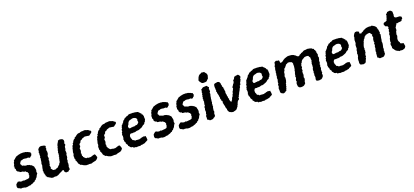

<svg xmlns="http://www.w3.org/2000/svg" viewBox="31 -1852 6444 2987"><g transform="rotate(-20 3252.5 -358.5)"><path d="M34 1 16 -10 -4 -18 -12 -34 -13 -45 -8 -78 5 -92 15 -99 28 -112 56 -108 67 -100 76 -99 93 -96 112 -102 127 -95 160 -98 165 -99 185 -100 200 -103 217 -109 220 -120 232 -142 226 -149 234 -176 224 -194 226 -200 206 -209 201 -222 185 -223 164 -228 162 -235 128 -238 110 -242 105 -254 88 -259 78 -266 69 -280 63 -294 69 -305 55 -323 57 -338 62 -348 53 -360 66 -377 70 -400 74 -415 87 -435 85 -447 103 -456 117 -470 129 -479 134 -486 150 -492 163 -496 179 -502 195 -505 226 -511 234 -510 262 -511 280 -507 301 -506 319 -497 330 -496 345 -487 371 -475 370 -461 377 -452 365 -423 352 -415 345 -405 327 -399 314 -409 302 -411 283 -409H278L252 -414L230 -415L210 -408L197 -405L185 -404L178 -392L169 -381L158 -358L168 -345L173 -331L185 -319L197 -320L213 -311L234 -305H261L282 -296H291L304 -284L316 -282L327 -271L336 -262L349 -248L352 -232L354 -220L358 -208L360 -186L357 -170L353 -157L359 -132L347 -116L336 -97L329 -80L324 -75L305 -56L304 -48L284 -39L275 -24L261 -22L238 -8L228 -5L214 -2L199 7H181L172 8L156 12L135 15L105 13L96 7L83 6L64 2L49 5Z M578 15 559 14 542 10 532 1 519 0 513 -11 492 -18 485 -26 482 -34 467 -45 471 -61 462 -77 464 -86 454 -101 461 -121 454 -131 455 -148 460 -161 461 -178 469 -208 473 -220 471 -237 472 -256 479 -274 480 -286 482 -304 485 -319 488 -332 483 -345 492 -363 491 -381V-397L495 -412L489 -423L498 -446L500 -474L509 -486L521 -498L530 -504L543 -510L575 -509L587 -504L601 -503L611 -499L628 -486L617 -462L623 -452L616 -433L614 -417L617 -405L620 -389L617 -376V-360L609 -345L604 -335L602 -316L607 -297L604 -281L595 -267L600 -252L597 -235L589 -207V-194L579 -180L584 -166L588 -144L580 -129L593 -115L602 -104L606 -96L615 -94L648 -91L661 -99L686 -107L699 -114L701 -126L718 -135L729 -148L733 -160L751 -179L747 -190L753 -206L759 -236L767 -255L763 -270L774 -279L771 -298L775 -310L772 -328L781 -344L780 -365L791 -377L789 -388L795 -409L804 -422L800 -433L808 -447L817 -466L829 -483L833 -499L845 -503L865 -508L886 -504L901 -499L911 -494L918 -484L923 -473L922 -448L912 -426L921 -408L919 -396L906 -379L903 -370L901 -354L900 -336L891 -322L892 -304L894 -294L893 -274L892 -263L884 -250L883 -235V-218L879 -199L871 -187L869 -168L871 -154L865 -144L862 -125L865 -111L862 -92L860 -77L855 -68L853 -51L856 -41L855 -16L837 -7L825 7L811 8L780 9L779 2L763 -13V-38L737 -40L726 -30L698 -18L683 -10L668 -1L654 6L639 10L624 14L598 10Z M1128 11 1122 12 1096 3 1081 -3 1069 -10 1055 -20 1036 -24 1026 -40 1018 -45 1006 -66 1007 -73 1001 -87 996 -104 985 -118 992 -130 983 -142 982 -157 983 -173 981 -194 989 -211 993 -224 992 -248 999 -273 1004 -293 1006 -308 1014 -322 1015 -332 1022 -351 1035 -360V-380L1050 -393L1053 -404L1064 -421L1075 -433L1093 -442L1095 -456L1111 -461L1124 -472L1143 -486L1159 -495L1179 -499H1197L1206 -505L1226 -509L1239 -508L1261 -510L1280 -511L1300 -505L1311 -500L1326 -497L1338 -490L1350 -479L1367 -470L1371 -451L1360 -436L1345 -426L1325 -410L1317 -406L1284 -412L1267 -414L1245 -417L1229 -410L1202 -402L1188 -388L1172 -385L1158 -369L1159 -359L1144 -346L1135 -339L1127 -323L1131 -307L1127 -290L1119 -282L1111 -268L1116 -239L1111 -211L1102 -194L1109 -186L1108 -166L1106 -151L1117 -137L1116 -125L1129 -118L1132 -109L1145 -100L1153 -92L1177 -94L1186 -87L1205 -86L1227 -85L1246 -91L1266 -98L1280 -101L1296 -105L1308 -92L1313 -78L1314 -69L1321 -58L1319 -40L1300 -19L1278 -5L1256 -1L1225 6L1210 13H1193L1171 10L1152 12Z M1536 11 1530 12 1504 3 1489 -3 1477 -10 1463 -20 1444 -24 1434 -40 1426 -45 1414 -66 1415 -73 1409 -87 1404 -104 1393 -118 1400 -130 1391 -142 1390 -157 1391 -173 1389 -194 1397 -211 1401 -224 1400 -248 1407 -273 1412 -293 1414 -308 1422 -322 1423 -332 1430 -351 1443 -360V-380L1458 -393L1461 -404L1472 -421L1483 -433L1501 -442L1503 -456L1519 -461L1532 -472L1551 -486L1567 -495L1587 -499H1605L1614 -505L1634 -509L1647 -508L1669 -510L1688 -511L1708 -505L1719 -500L1734 -497L1746 -490L1758 -479L1775 -470L1779 -451L1768 -436L1753 -426L1733 -410L1725 -406L1692 -412L1675 -414L1653 -417L1637 -410L1610 -402L1596 -388L1580 -385L1566 -369L1567 -359L1552 -346L1543 -339L1535 -323L1539 -307L1535 -290L1527 -282L1519 -268L1524 -239L1519 -211L1510 -194L1517 -186L1516 -166L1514 -151L1525 -137L1524 -125L1537 -118L1540 -109L1553 -100L1561 -92L1585 -94L1594 -87L1613 -86L1635 -85L1654 -91L1674 -98L1688 -101L1704 -105L1716 -92L1721 -78L1722 -69L1729 -58L1727 -40L1708 -19L1686 -5L1664 -1L1633 6L1618 13H1601L1579 10L1560 12Z M1940 13 1935 7 1908 8 1900 -2 1894 -9 1876 -10 1860 -19 1850 -33 1845 -40 1833 -50 1835 -65 1825 -76 1820 -85 1812 -99 1814 -114 1809 -125 1799 -138 1803 -153 1797 -166 1806 -191 1808 -218 1803 -243 1812 -263 1811 -278 1823 -289V-310L1825 -322L1839 -340L1836 -349L1845 -368L1847 -381L1861 -392L1873 -408L1887 -422L1891 -434L1897 -443L1916 -456L1924 -465L1934 -476L1952 -479L1963 -489L1984 -493L1994 -498L2005 -506L2024 -508L2054 -507L2072 -508L2089 -505L2108 -504H2113L2125 -500L2148 -496L2160 -491L2168 -479L2181 -470L2188 -459L2201 -449L2199 -436L2215 -428L2216 -412L2221 -403L2219 -387L2221 -362L2220 -343L2212 -330L2206 -312L2193 -304L2188 -289L2177 -279L2164 -275L2149 -264L2136 -252L2122 -244L2116 -242L2093 -233L2078 -227L2055 -222L2048 -225L2030 -221L2012 -215L1998 -214L1978 -215L1958 -212L1945 -216L1927 -212L1916 -194L1910 -177L1914 -164L1912 -151L1920 -137L1925 -123L1927 -112L1941 -105L1951 -102L1961 -90L1966 -88L1980 -91L2002 -88L2035 -86L2041 -90L2064 -94L2072 -99L2093 -102L2101 -106L2124 -101L2144 -99L2142 -87L2146 -73L2148 -40L2145 -31L2120 -17L2103 -10L2096 -2L2069 3L2048 8L2029 7L2013 15L2003 14L1970 11L1966 14ZM1954 -297H1962L1983 -302L1991 -300L2004 -304L2027 -301L2041 -306L2054 -310H2072L2087 -319L2095 -327L2108 -342L2103 -370L2104 -380L2109 -389L2103 -403L2092 -415L2082 -422L2072 -424L2056 -429L2035 -428L2010 -420L2001 -419L1981 -411L1972 -402L1964 -393L1957 -378L1950 -358L1941 -349L1932 -328L1935 -320L1939 -303Z M2308 1 2290 -10 2270 -18 2262 -34 2261 -45 2266 -78 2279 -92 2289 -99 2302 -112 2330 -108 2341 -100 2350 -99 2367 -96 2386 -102 2401 -95 2434 -98 2439 -99 2459 -100 2474 -103 2491 -109 2494 -120 2506 -142 2500 -149 2508 -176 2498 -194 2500 -200 2480 -209 2475 -222 2459 -223 2438 -228 2436 -235 2402 -238 2384 -242 2379 -254 2362 -259 2352 -266 2343 -280 2337 -294 2343 -305 2329 -323 2331 -338 2336 -348 2327 -360 2340 -377 2344 -400 2348 -415 2361 -435 2359 -447 2377 -456 2391 -470 2403 -479 2408 -486 2424 -492 2437 -496 2453 -502 2469 -505 2500 -511 2508 -510 2536 -511 2554 -507 2575 -506 2593 -497 2604 -496 2619 -487 2645 -475 2644 -461 2651 -452 2639 -423 2626 -415 2619 -405 2601 -399 2588 -409 2576 -411 2557 -409H2552L2526 -414L2504 -415L2484 -408L2471 -405L2459 -404L2452 -392L2443 -381L2432 -358L2442 -345L2447 -331L2459 -319L2471 -320L2487 -311L2508 -305H2535L2556 -296H2565L2578 -284L2590 -282L2601 -271L2610 -262L2623 -248L2626 -232L2628 -220L2632 -208L2634 -186L2631 -170L2627 -157L2633 -132L2621 -116L2610 -97L2603 -80L2598 -75L2579 -56L2578 -48L2558 -39L2549 -24L2535 -22L2512 -8L2502 -5L2488 -2L2473 7H2455L2446 8L2430 12L2409 15L2379 13L2370 7L2357 6L2338 2L2323 5Z M2723 1 2705 -10 2685 -18 2677 -34 2676 -45 2681 -78 2694 -92 2704 -99 2717 -112 2745 -108 2756 -100 2765 -99 2782 -96 2801 -102 2816 -95 2849 -98 2854 -99 2874 -100 2889 -103 2906 -109 2909 -120 2921 -142 2915 -149 2923 -176 2913 -194 2915 -200 2895 -209 2890 -222 2874 -223 2853 -228 2851 -235 2817 -238 2799 -242 2794 -254 2777 -259 2767 -266 2758 -280 2752 -294 2758 -305 2744 -323 2746 -338 2751 -348 2742 -360 2755 -377 2759 -400 2763 -415 2776 -435 2774 -447 2792 -456 2806 -470 2818 -479 2823 -486 2839 -492 2852 -496 2868 -502 2884 -505 2915 -511 2923 -510 2951 -511 2969 -507 2990 -506 3008 -497 3019 -496 3034 -487 3060 -475 3059 -461 3066 -452 3054 -423 3041 -415 3034 -405 3016 -399 3003 -409 2991 -411 2972 -409H2967L2941 -414L2919 -415L2899 -408L2886 -405L2874 -404L2867 -392L2858 -381L2847 -358L2857 -345L2862 -331L2874 -319L2886 -320L2902 -311L2923 -305H2950L2971 -296H2980L2993 -284L3005 -282L3016 -271L3025 -262L3038 -248L3041 -232L3043 -220L3047 -208L3049 -186L3046 -170L3042 -157L3048 -132L3036 -116L3025 -97L3018 -80L3013 -75L2994 -56L2993 -48L2973 -39L2964 -24L2950 -22L2927 -8L2917 -5L2903 -2L2888 7H2870L2861 8L2845 12L2824 15L2794 13L2785 7L2772 6L2753 2L2738 5Z M3261 -570 3248 -576 3238 -583 3229 -596 3218 -608 3217 -617 3209 -628 3214 -644 3218 -653 3225 -673 3234 -688 3242 -700 3256 -712 3268 -717 3285 -725 3293 -732 3304 -729 3318 -727 3338 -726 3344 -713 3354 -703 3363 -691 3367 -684 3370 -670 3372 -660 3368 -645 3362 -624 3356 -606 3341 -595 3334 -587 3325 -576 3306 -571 3292 -570ZM3179 13 3163 12 3157 1 3134 -8 3129 -17 3132 -41 3131 -61V-72L3144 -89L3142 -105L3150 -126L3151 -143L3148 -166L3156 -186L3153 -198L3160 -221L3171 -230L3168 -244L3171 -259L3174 -275L3179 -294L3174 -308L3179 -329L3174 -341L3182 -358L3180 -375L3189 -390L3187 -407L3197 -424L3193 -445L3202 -457L3201 -484L3215 -491L3230 -503L3243 -508L3270 -509L3297 -511L3306 -503L3313 -490L3328 -477L3315 -450L3320 -438V-422L3319 -404L3307 -392L3312 -372L3308 -360L3303 -343L3300 -324L3298 -305L3293 -295L3296 -277L3288 -260L3293 -248L3288 -230L3281 -214L3287 -206L3282 -192L3284 -170L3277 -158L3274 -132L3270 -111L3276 -101L3270 -78L3264 -67V-48L3263 -24L3244 -8L3230 -3L3221 8L3206 11Z M3552 14 3526 9 3512 2 3498 -3 3494 -7 3484 -19 3471 -48 3475 -61 3469 -72 3465 -86 3459 -102 3462 -113 3456 -129 3452 -145V-156L3445 -170L3450 -189L3449 -205L3434 -220L3440 -233L3429 -244L3432 -258V-271L3428 -284L3427 -301L3424 -315L3419 -335L3415 -348L3417 -362L3409 -372L3415 -395L3411 -407L3413 -419L3411 -436V-466L3415 -481L3418 -492L3433 -501L3448 -503L3477 -508L3495 -503L3504 -497L3510 -488L3518 -469L3517 -453L3524 -437L3522 -427L3523 -416L3536 -397L3529 -384L3541 -376L3536 -359L3540 -343L3543 -328L3539 -315V-300L3541 -286L3546 -271L3544 -255L3551 -241L3550 -228L3551 -215L3560 -201L3555 -186L3562 -170L3568 -156L3573 -141L3585 -156L3595 -166L3603 -183L3607 -198L3621 -214L3627 -224L3631 -244L3640 -253L3646 -273V-283L3657 -298L3663 -311L3673 -331L3668 -349L3677 -364L3687 -377L3693 -389L3705 -402L3713 -416L3717 -429L3716 -444L3721 -453L3735 -462L3750 -492L3759 -498L3774 -499L3780 -504L3793 -503L3814 -507L3826 -497L3835 -484L3839 -479L3843 -461L3827 -434L3830 -417L3817 -401L3815 -388L3803 -375L3804 -357L3797 -344L3784 -335L3783 -313L3771 -298L3764 -284L3763 -277L3752 -258L3744 -245L3735 -228L3732 -216L3718 -199L3720 -187L3703 -173L3706 -157L3701 -140L3682 -127L3674 -118L3667 -104L3657 -81L3654 -68L3645 -58L3642 -44L3622 -21L3617 -9L3593 2L3587 6L3573 8Z M4001 13 3996 7 3969 8 3961 -2 3955 -9 3937 -10 3921 -19 3911 -33 3906 -40 3894 -50 3896 -65 3886 -76 3881 -85 3873 -99 3875 -114 3870 -125 3860 -138 3864 -153 3858 -166 3867 -191 3869 -218 3864 -243 3873 -263 3872 -278 3884 -289V-310L3886 -322L3900 -340L3897 -349L3906 -368L3908 -381L3922 -392L3934 -408L3948 -422L3952 -434L3958 -443L3977 -456L3985 -465L3995 -476L4013 -479L4024 -489L4045 -493L4055 -498L4066 -506L4085 -508L4115 -507L4133 -508L4150 -505L4169 -504H4174L4186 -500L4209 -496L4221 -491L4229 -479L4242 -470L4249 -459L4262 -449L4260 -436L4276 -428L4277 -412L4282 -403L4280 -387L4282 -362L4281 -343L4273 -330L4267 -312L4254 -304L4249 -289L4238 -279L4225 -275L4210 -264L4197 -252L4183 -244L4177 -242L4154 -233L4139 -227L4116 -222L4109 -225L4091 -221L4073 -215L4059 -214L4039 -215L4019 -212L4006 -216L3988 -212L3977 -194L3971 -177L3975 -164L3973 -151L3981 -137L3986 -123L3988 -112L4002 -105L4012 -102L4022 -90L4027 -88L4041 -91L4063 -88L4096 -86L4102 -90L4125 -94L4133 -99L4154 -102L4162 -106L4185 -101L4205 -99L4203 -87L4207 -73L4209 -40L4206 -31L4181 -17L4164 -10L4157 -2L4130 3L4109 8L4090 7L4074 15L4064 14L4031 11L4027 14ZM4015 -297H4023L4044 -302L4052 -300L4065 -304L4088 -301L4102 -306L4115 -310H4133L4148 -319L4156 -327L4169 -342L4164 -370L4165 -380L4170 -389L4164 -403L4153 -415L4143 -422L4133 -424L4117 -429L4096 -428L4071 -420L4062 -419L4042 -411L4033 -402L4025 -393L4018 -378L4011 -358L4002 -349L3993 -328L3996 -320L4000 -303Z M4498 -454H4524L4535 -460L4547 -467L4561 -480L4575 -487L4591 -497L4607 -501L4620 -506L4642 -512H4654L4687 -510L4715 -506L4724 -500L4740 -496L4748 -487L4762 -480L4779 -462L4797 -453L4817 -456L4821 -467L4845 -476L4856 -486L4874 -490L4889 -498L4901 -506L4927 -511L4934 -509L4948 -512L4974 -514L4988 -510H4998L5012 -504L5030 -503L5037 -491L5046 -487L5064 -479V-465L5078 -452L5077 -441L5086 -424L5082 -414L5087 -395L5093 -381L5089 -368L5084 -347L5092 -334L5089 -314L5083 -291L5076 -275L5079 -257L5076 -240L5065 -223L5073 -211L5063 -192L5065 -180L5067 -162L5058 -139L5059 -118L5058 -102L5062 -93L5050 -72L5055 -56L5051 -33L5040 -19L5026 -4L5008 6H4991L4981 9L4958 7L4946 4L4934 -1L4929 -15L4930 -30L4936 -55L4934 -78L4931 -92L4938 -113L4933 -129L4941 -148L4938 -162L4941 -179L4940 -189L4951 -209L4952 -228L4954 -240V-260L4955 -283L4963 -297L4962 -311L4971 -326L4966 -340V-357V-374L4957 -384L4950 -395L4947 -406L4931 -410L4903 -413L4899 -409L4885 -410L4869 -400L4850 -389L4839 -383L4824 -367L4820 -358L4813 -342L4798 -328L4799 -315L4791 -303L4794 -273L4782 -255V-248L4786 -225L4776 -214L4775 -196L4772 -184L4776 -169L4774 -153L4771 -136L4764 -120L4771 -102L4770 -91L4767 -76L4762 -61L4756 -48L4755 -23L4744 -11L4725 5L4709 10L4696 12L4672 13L4658 9L4645 4L4639 -5L4631 -16L4628 -46V-61L4630 -74L4641 -90L4636 -107V-121L4644 -135L4651 -155L4644 -171L4652 -184L4651 -200L4657 -211V-225L4667 -243L4665 -262L4672 -271L4677 -298L4680 -321L4682 -340L4680 -356L4683 -373L4680 -384L4672 -401L4653 -408L4635 -415L4609 -416L4592 -406L4572 -398L4568 -387L4560 -381L4549 -364L4532 -350L4523 -343V-327L4516 -313L4505 -298V-285L4500 -257L4493 -242L4490 -224L4495 -210L4492 -185L4489 -163L4484 -151L4483 -139L4471 -125V-107L4462 -93L4465 -80L4454 -62V-49L4446 -38L4444 -27L4441 -15L4427 -10L4418 0L4408 4L4388 11L4371 4L4357 -2L4349 -13L4341 -19V-42L4342 -62L4339 -80L4342 -97L4349 -109L4352 -128L4347 -141L4355 -154L4362 -163L4360 -183L4367 -207L4372 -225L4370 -238L4369 -251L4375 -266L4377 -281L4375 -297L4383 -314L4380 -332L4387 -347L4386 -363L4390 -377L4389 -390L4399 -408L4396 -420L4398 -435L4410 -453L4411 -463L4417 -492L4428 -498L4445 -507L4475 -498H4492L4496 -484Z M5314 13 5309 7 5282 8 5274 -2 5268 -9 5250 -10 5234 -19 5224 -33 5219 -40 5207 -50 5209 -65 5199 -76 5194 -85 5186 -99 5188 -114 5183 -125 5173 -138 5177 -153 5171 -166 5180 -191 5182 -218 5177 -243 5186 -263 5185 -278 5197 -289V-310L5199 -322L5213 -340L5210 -349L5219 -368L5221 -381L5235 -392L5247 -408L5261 -422L5265 -434L5271 -443L5290 -456L5298 -465L5308 -476L5326 -479L5337 -489L5358 -493L5368 -498L5379 -506L5398 -508L5428 -507L5446 -508L5463 -505L5482 -504H5487L5499 -500L5522 -496L5534 -491L5542 -479L5555 -470L5562 -459L5575 -449L5573 -436L5589 -428L5590 -412L5595 -403L5593 -387L5595 -362L5594 -343L5586 -330L5580 -312L5567 -304L5562 -289L5551 -279L5538 -275L5523 -264L5510 -252L5496 -244L5490 -242L5467 -233L5452 -227L5429 -222L5422 -225L5404 -221L5386 -215L5372 -214L5352 -215L5332 -212L5319 -216L5301 -212L5290 -194L5284 -177L5288 -164L5286 -151L5294 -137L5299 -123L5301 -112L5315 -105L5325 -102L5335 -90L5340 -88L5354 -91L5376 -88L5409 -86L5415 -90L5438 -94L5446 -99L5467 -102L5475 -106L5498 -101L5518 -99L5516 -87L5520 -73L5522 -40L5519 -31L5494 -17L5477 -10L5470 -2L5443 3L5422 8L5403 7L5387 15L5377 14L5344 11L5340 14ZM5328 -297H5336L5357 -302L5365 -300L5378 -304L5401 -301L5415 -306L5428 -310H5446L5461 -319L5469 -327L5482 -342L5477 -370L5478 -380L5483 -389L5477 -403L5466 -415L5456 -422L5446 -424L5430 -429L5409 -428L5384 -420L5375 -419L5355 -411L5346 -402L5338 -393L5331 -378L5324 -358L5315 -349L5306 -328L5309 -320L5313 -303Z M5736 -487 5750 -501 5755 -505 5785 -506 5803 -496 5816 -490 5811 -462 5840 -452 5851 -464 5866 -469 5882 -478 5893 -489 5910 -494 5923 -499 5936 -507 5959 -508 5966 -511H5995L6014 -507L6026 -512L6038 -508L6057 -498L6065 -491L6080 -485L6087 -470L6099 -463L6095 -447L6102 -442L6104 -424L6112 -412L6110 -395L6114 -384L6116 -362L6107 -351L6117 -338L6114 -323L6107 -289L6104 -274V-265L6101 -247L6095 -228L6097 -214L6098 -200L6096 -182L6093 -167L6089 -148L6084 -132L6085 -118L6086 -102L6078 -89L6081 -70L6078 -58V-29L6068 -16L6055 -2L6043 6L6029 8H6008L5986 10L5970 3L5967 -5L5949 -11L5948 -34L5950 -52L5951 -67V-81L5958 -95L5954 -106L5957 -121L5958 -136L5965 -151L5968 -165L5966 -185L5973 -198L5977 -217L5971 -234L5984 -246L5979 -265L5981 -293L5983 -306L5989 -322L5994 -335L5989 -347L5985 -361L5994 -378L5974 -402L5973 -409L5960 -418L5932 -416L5913 -410L5897 -408L5882 -392L5872 -389L5865 -373L5855 -358L5842 -346L5838 -330L5828 -319L5829 -308L5821 -292L5810 -261L5806 -244L5804 -234L5807 -214L5801 -201L5805 -181L5800 -164L5802 -155L5789 -132L5787 -123L5785 -105L5788 -92L5776 -80V-62L5771 -54L5762 -36L5753 -11L5750 -7L5735 5H5725L5707 10L5689 4L5674 2L5656 -8L5658 -14L5651 -28L5655 -58L5654 -72L5655 -86L5659 -107L5663 -121L5670 -132L5673 -150L5675 -162L5671 -182L5676 -193L5681 -210L5682 -223V-236L5692 -251L5693 -273V-285V-302L5696 -318L5700 -329L5708 -345L5703 -360L5708 -372L5704 -394L5711 -404L5713 -422L5719 -435L5716 -449L5723 -464Z M6303 9 6291 -1 6282 -3 6254 -19 6245 -30 6242 -33 6229 -52 6220 -62 6213 -76 6216 -94 6212 -116 6209 -130 6213 -148 6224 -163 6220 -177 6225 -206 6231 -229 6239 -242 6242 -258 6245 -273 6242 -289 6249 -305 6256 -317 6254 -339 6258 -348 6266 -368 6259 -381 6271 -398 6262 -417 6246 -424 6227 -430 6226 -441 6214 -455 6220 -480 6224 -485 6239 -492 6262 -497 6281 -509 6283 -526 6292 -540 6294 -557 6303 -576V-603L6322 -613L6329 -627L6346 -631L6376 -634L6390 -628L6400 -619L6411 -605V-580V-559L6413 -549L6406 -539L6409 -517L6420 -507L6438 -501L6463 -500L6489 -499L6503 -492L6515 -487L6518 -474V-452L6501 -440L6497 -425L6486 -420L6463 -417L6441 -416L6419 -410L6404 -414L6397 -390L6383 -377V-366L6371 -355L6373 -333L6370 -310L6360 -297L6354 -272L6349 -254V-244L6353 -226L6349 -215L6339 -185L6338 -161L6342 -143L6345 -135L6356 -119V-107L6365 -96L6377 -94L6391 -90L6409 -84L6410 -68L6412 -54L6416 -34L6402 -11L6390 -1L6357 9L6341 8L6317 5Z"/></g></svg>

Font: Winky Rough Medium
Style: Italic
Weight: 500
Italic angle: -8.97852°
Designer: Simon Atzbach
Foundry: typofactur
Version: Version 1.206; ttfautohint (v1.8.4.7-5d5b)